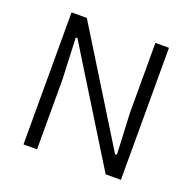

<svg xmlns="http://www.w3.org/2000/svg" viewBox="-112 -727 841 839"><g transform="rotate(20 308.5 -307.0)"><path d="M82 -614H153L473 -96L481 -98L472 -288V-614H535V0H464L144 -518L137 -516L145 -326V0H82Z"/></g></svg>

Font: Athiti
Style: Regular
Weight: 400
Designer: CadsonDemak Team
Foundry: CadsonDemak
Version: Version 1.033